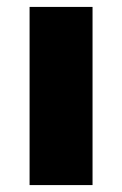

<svg xmlns="http://www.w3.org/2000/svg" viewBox="-20 -535 352 555"><path d="M65.5 0V-515H247.5V0Z"/></svg>

Font: Geologica Roman ExtraBold
Style: Regular
Weight: 800
Designer: Sindre Bremnes, Frode Helland
Foundry: Monokrom Skriftforlag AS
Version: Version 1.010;gftools[0.9.28]